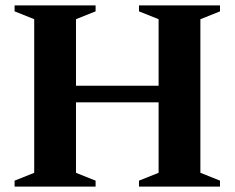

<svg xmlns="http://www.w3.org/2000/svg" viewBox="-20 -690 868 710"><path d="M261 -51 333.5 -22V0H34V-22L106.5 -51V-619L34 -648V-670H333.5V-648L261 -619V-373H566.5V-619L494 -648V-670H793.5V-648L721 -619V-51L793.5 -22V0H494V-22L566.5 -51V-311.5H261Z"/></svg>

Font: Newsreader Text
Style: Bold
Weight: 700
Designer: Hugues Gentile
Foundry: Production Type
Version: Version 1.001